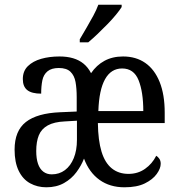

<svg xmlns="http://www.w3.org/2000/svg" viewBox="-20 -786 762 816"><path d="M177 10Q139 10 108 -7Q77 -24 59.5 -60Q42 -96 42 -150Q42 -230 90 -267.5Q138 -305 236 -309L306 -312V-373Q306 -410 301 -437.5Q296 -465 279.5 -481Q263 -497 230 -497Q199 -497 182 -483Q165 -469 160 -444.5Q155 -420 155 -388Q115 -388 96 -403Q77 -418 77 -450Q77 -484 98.5 -505Q120 -526 155 -536Q190 -546 233 -546Q265 -546 290.5 -538.5Q316 -531 335 -515.5Q354 -500 367 -475Q390 -509 424 -527.5Q458 -546 503 -546Q558 -546 597.5 -518.5Q637 -491 658.5 -437.5Q680 -384 680 -307V-263H396Q397 -189 411.5 -141.5Q426 -94 455 -70.5Q484 -47 526 -47Q566 -47 596.5 -68.5Q627 -90 644 -124Q651 -120 657 -111.5Q663 -103 663 -90Q663 -70 646 -46.5Q629 -23 595.5 -6.5Q562 10 509 10Q447 10 403 -21.5Q359 -53 337 -112Q326 -83 305 -54.5Q284 -26 252 -8Q220 10 177 10ZM200 -45Q232 -45 256 -63Q280 -81 293.5 -114Q307 -147 307 -192V-273L256 -270Q210 -268 183 -253Q156 -238 145 -211Q134 -184 134 -144Q134 -112 141.5 -90Q149 -68 164 -56.5Q179 -45 200 -45ZM589 -314Q589 -395 569 -445Q549 -495 499 -495Q452 -495 426.5 -449.5Q401 -404 398 -314ZM319 -619Q333 -643 348 -668.5Q363 -694 376.5 -719Q390 -744 398 -766H497V-756Q489 -743 473 -723.5Q457 -704 436.5 -683Q416 -662 394.5 -641.5Q373 -621 355 -606H319Z"/></svg>

Font: Noto Serif Condensed
Style: Regular
Weight: 400
Width: 3
Designer: Monotype Design Team
Foundry: Monotype Imaging Inc.
Version: Version 2.015